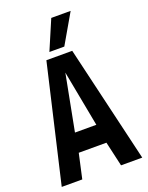

<svg xmlns="http://www.w3.org/2000/svg" viewBox="-168 -1005 841 1089"><g transform="rotate(-20 252.5 -460.5)"><path d="M10 0 174 -705H330L496 0H368L334 -149H167L134 0ZM186 -264H315L251 -602ZM206 -743 282 -921H399L296 -743Z"/></g></svg>

Font: Georama Semi Condensed SemiBold
Style: Regular
Weight: 600
Width: 4
Designer: Jean-Baptiste Levee
Foundry: Production Type
Version: Version 1.000